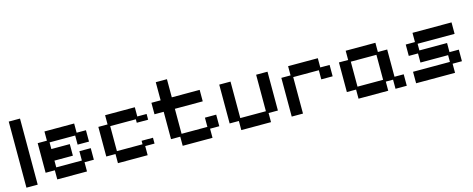

<svg xmlns="http://www.w3.org/2000/svg" viewBox="-33 -1215 4461 1810"><g transform="rotate(-15 2197.5 -310.5)"><path d="M60 12V-633H170V12Z M361 12V-77H271V-366H361V-456H651V-366H742V-255H631V-344H381V-279H561V-166H381V-100H631V-191H742V-78H651V12Z M953 12V-77H863V-366H953V-456H1243V-366H1334V-310H1223V-344H973V-100H1223V-134H1334V-77H1243V12Z M1585 12V-77H1495V-344H1405V-456H1495V-633H1604V-456H1876V-344H1604V-100H1856V-190H1966V-77H1876V12Z M2157 12V-77H2067V-456H2177V-100H2427V-456H2538V-77H2447V12Z M2649 12V-366H2739V-456H3029V-366H3120V-255H3009V-344H2759V12Z M3301 12V-77H3211V-366H3301V-456H3591V-366H3682V-100H3772V12H3662V-77H3591V12ZM3321 -100H3571V-344H3321Z M3863 12V-100H4223V-166H3953V-255H3863V-366H3953V-456H4334V-344H3973V-279H4243V-190H4334V-77H4243V12Z"/></g></svg>

Font: Pixelify Sans Medium
Style: Regular
Weight: 500
Designer: Stefie Justprince
Foundry: Typecalism Foundryline
Version: Version 1.000;February 13, 2025;FontCreator 15.0.0.3015 64-b